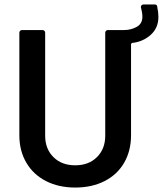

<svg xmlns="http://www.w3.org/2000/svg" viewBox="-20 -835 732 863"><path d="M675 -815Q687 -815 687 -803Q692 -779 692 -759Q692 -709 657 -678Q622 -647 574 -642Q569 -640 569 -636V-227Q569 -157 538 -103.5Q507 -50 450 -21Q393 8 318 8Q244 8 187 -21Q130 -50 98.5 -103.5Q67 -157 67 -227V-688Q67 -693 70.5 -696.5Q74 -700 79 -700H171Q176 -700 179.5 -696.5Q183 -693 183 -688V-225Q183 -166 220 -129Q257 -92 318 -92Q379 -92 416 -129Q453 -166 453 -225V-688Q453 -693 456.5 -696.5Q460 -700 465 -700H539Q568 -700 594 -714Q620 -728 620 -760Q620 -778 613 -804Q615 -815 626 -815Z"/></svg>

Font: LinhAnh SemBd
Style: Regular
Weight: 600
Monospace: yes
Designer: Jeremy Tribby
Foundry: Tribby Type
Version: Version 1.408